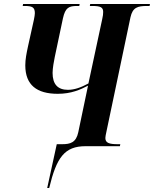

<svg xmlns="http://www.w3.org/2000/svg" viewBox="-20 -734 773 964"><path d="M217 210H227C264 56 304 0 410 0H582L584 -10H572C529 -10 509 -16 509 -41C509 -48 511 -57 515 -76L635 -647C646 -697 671 -704 718 -704H731L733 -714H433L431 -704H444C485 -704 498 -697 498 -674C498 -665 497 -653 493 -637L424 -315C387 -295 354 -283 321 -283C271 -283 244 -310 244 -368C244 -391 251 -429 255 -448L296 -642C308 -696 326 -704 367 -704H378L380 -714H96L94 -704H104C141 -704 155 -698 155 -668C155 -661 153 -648 150 -634L121 -503C113 -466 107 -436 107 -406C107 -307 165 -263 270 -263C338 -263 384 -284 422 -304L373 -70C362 -18 333 -10 292 -10H265Z"/></svg>

Font: Noto Serif Display Condensed
Style: Bold Italic
Weight: 700
Width: 3
Italic angle: -12°
Designer: Monotype Design Team
Foundry: Monotype Imaging Inc.
Version: Version 2.009